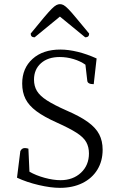

<svg xmlns="http://www.w3.org/2000/svg" viewBox="-20 -894 577 926"><path d="M269 12Q225 12 167 -1.5Q109 -15 62 -37L78 -165Q85 -180 100 -180Q104 -180 109 -179Q114 -178 117 -177L122 -66Q153 -48 195 -36.5Q237 -25 272 -25Q332 -25 370.5 -61Q409 -97 409 -154Q409 -185 396 -208.5Q383 -232 349.5 -253.5Q316 -275 256 -302Q193 -330 156 -357.5Q119 -385 103 -417Q87 -449 87 -491Q87 -565 137 -610Q187 -655 271 -655Q310 -655 355 -644Q400 -633 446 -612L432 -488Q403 -488 401 -504L392 -582Q368 -599 335 -609Q302 -619 268 -619Q211 -619 177.5 -589Q144 -559 144 -510Q144 -479 158 -455.5Q172 -432 206 -410Q240 -388 301 -361Q366 -333 404 -305.5Q442 -278 458.5 -246Q475 -214 475 -172Q475 -117 449.5 -75.5Q424 -34 377.5 -11Q331 12 269 12ZM269 -874Q278 -874 286.5 -869.5Q295 -865 309 -851Q323 -837 346.5 -808.5Q370 -780 410 -732Q410 -714 391 -714L269 -814L147 -714Q128 -714 128 -732Q167 -780 191 -808.5Q215 -837 229 -851Q243 -865 252 -869.5Q261 -874 269 -874Z"/></svg>

Font: Petrona Light
Style: Regular
Weight: 300
Designer: Ringo R. Seeber
Foundry: Ringo R. Seeber
Version: Version 2.001; ttfautohint (v1.8.3)